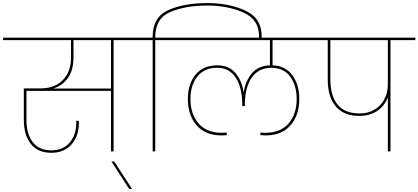

<svg xmlns="http://www.w3.org/2000/svg" viewBox="-55 -985 2722 1249"><path d="M846 -724H684V0H667V-394H117V-204Q117 -114 158 -60.5Q199 -7 279 -7Q354 -7 397.5 -56.5Q441 -106 441 -188V-199H458V-188Q458 -98 409.5 -44.5Q361 9 279 9Q191 9 145.5 -49Q100 -107 100 -205V-410H210Q300 -410 353.5 -464Q407 -518 407 -611V-724H-35V-740H846ZM667 -724H423V-611Q423 -529 386.5 -477.5Q350 -426 290 -409H667Z M785 244 670 66H688L804 244Z M1293 -965Q1435 -965 1541 -916Q1647 -867 1647 -750V-733H1630V-750Q1630 -859 1527.5 -904Q1425 -949 1293 -949Q1153 -949 1054 -907.5Q955 -866 955 -745V-740H1117V-724H955V0H938V-724H776V-740H938V-745Q938 -874 1040.5 -919.5Q1143 -965 1293 -965Z M1718 -724V-560Q1801 -557 1846.5 -496Q1892 -435 1892 -341Q1892 -236 1835 -170Q1778 -104 1672 -104Q1661 -104 1639 -106V-123Q1661 -121 1670 -121Q1770 -121 1822.5 -182Q1875 -243 1875 -341Q1875 -429 1832.5 -486.5Q1790 -544 1710 -544Q1627 -544 1582.5 -480Q1538 -416 1538 -303V-295H1521V-303Q1521 -414 1479 -479Q1437 -544 1358 -544Q1274 -544 1229 -487.5Q1184 -431 1184 -341Q1184 -243 1236.5 -182Q1289 -121 1389 -121Q1398 -121 1420 -123V-106Q1398 -104 1387 -104Q1281 -104 1224 -170Q1167 -236 1167 -341Q1167 -439 1217 -499.5Q1267 -560 1358 -560Q1436 -560 1478 -508Q1520 -456 1529 -387H1531Q1541 -455 1582 -506Q1623 -557 1701 -560V-724H1047V-740H2012V-724Z M2647 -724H2485V0H2468V-352Q2447 -296 2399 -263.5Q2351 -231 2283 -231Q2181 -231 2129 -293Q2077 -355 2077 -469V-724H1942V-740H2647ZM2468 -724H2094V-469Q2094 -362 2141 -304.5Q2188 -247 2284 -247Q2341 -247 2382.5 -272.5Q2424 -298 2446 -340.5Q2468 -383 2468 -435Z"/></svg>

Font: Fz Poppins Thin
Style: Regular
Weight: 100
Designer: Ninad Kale (Devanagari), Jonny Pinhorn (Latin)
Foundry: Indian Type Foundry
Version: Vit hóa bi Vntype.Com & FontZin.Com